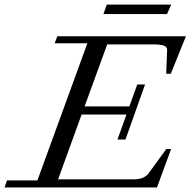

<svg xmlns="http://www.w3.org/2000/svg" viewBox="-60 -822 835 842"><path d="M393.6 -760.3 408.2 -801.8H690.9L672.4 -760.3ZM-40 0 -29.3 -30.8H104L323.2 -632.3H179.7L191.4 -663.1H755.4L689 -498.5H668.9L672.9 -603.5Q673.3 -616.2 658.7 -621.8Q644 -627.4 611.3 -627.4H410.2L311 -355.5H507.3L542 -451.7H576.2L490.2 -210H455.1L494.6 -319.8H297.9L194.8 -35.6H527.3Q572.3 -35.6 591.8 -62L669.4 -168.5H690.4L628.4 0Z"/></svg>

Font: Elstob 10pt
Style: Italic
Weight: 400
Italic angle: -20°
Designer: Peter S. Baker
Version: Version 1.015